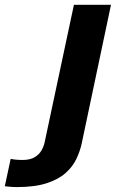

<svg xmlns="http://www.w3.org/2000/svg" viewBox="-192 -551 482 800"><path d="M-121.5 228.5Q-137 228.5 -150.2 227.2Q-163.5 226 -172 225L-147.5 111Q-138.5 113 -126 114.2Q-113.5 115.5 -98 115.5Q-66.5 115.5 -47.5 104Q-28.5 92.5 -19 75.5Q-9.5 58.5 -6 42L116 -531H270.5L148.5 46.5Q141.5 79 126.2 111.2Q111 143.5 81.2 170Q51.5 196.5 2.2 212.5Q-47 228.5 -121.5 228.5Z"/></svg>

Font: Epilogue
Style: Bold Italic
Weight: 700
Italic angle: -12°
Designer: Tyler Finck
Foundry: Etcetera Type Co
Version: Version 2.111; ttfautohint (v1.8.3)